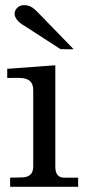

<svg xmlns="http://www.w3.org/2000/svg" viewBox="-20 -719 355 739"><path d="M19 -35.2V0H280.8V-35.2H227.1C206.1 -35.2 192.9 -46.9 192.9 -77.1V-467.8L7.8 -454.1V-418.9C51.8 -418 107.9 -430.2 107.9 -372.1V-78.1C107.9 -46.9 89.8 -36.1 62 -36.1ZM128.9 -668C110.8 -686 99.1 -699.2 71.8 -699.2C48.8 -699.2 36.1 -680.2 36.1 -666C36.1 -647 57.1 -628.9 71.8 -621.1L212.9 -529.8C212.9 -529.8 264.2 -528.8 263.2 -529.8Z"/></svg>

Font: MusGlyphs-Text
Style: Regular
Weight: 400
Version: Version 2.1.1